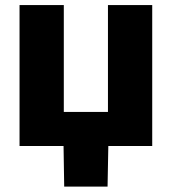

<svg xmlns="http://www.w3.org/2000/svg" viewBox="-20 -562 661 739"><path d="M55.2 0V-542.5H225.6V-131.3H395.5V-542.5H565.9V0ZM227.1 156.2 224.1 -31.2H397.5L394 156.2Z"/></svg>

Font: Inter 16pt ExtraBold
Style: Regular
Weight: 800
Version: Version 4.001;git-66647c0bb